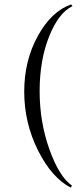

<svg xmlns="http://www.w3.org/2000/svg" viewBox="-20 -752 378 872"><path d="M307 91 301 100Q215 55 153 -68Q90 -194 90 -335.5Q90 -477 152 -589Q214 -701 303 -732L309 -724Q246 -694 203 -586Q160 -478 160 -338Q160 -198 204.5 -73.5Q249 51 307 91Z"/></svg>

Font: Cinzel Decorative
Style: Regular
Weight: 400
Designer: Natanael Gama
Version: Version 1.002;PS 001.002;hotconv 1.0.56;makeotf.lib2.0.21325